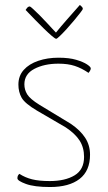

<svg xmlns="http://www.w3.org/2000/svg" viewBox="-20 -742 435 772"><path d="M181 10Q118 10 84 -2.5Q50 -15 50 -25Q50 -30 51.5 -34.5Q53 -39 58 -43Q81 -28 109 -21Q137 -14 180 -14Q242 -14 280 -37Q318 -60 318 -111Q318 -149 300 -177Q282 -205 244 -230L129 -297Q80 -326 67 -349Q54 -372 54 -402Q54 -437 75.5 -461Q97 -485 134 -497.5Q171 -510 215 -510Q258 -510 286.5 -501.5Q315 -493 330 -483Q345 -473 345 -467Q345 -460 336 -449Q308 -468 280.5 -477Q253 -486 215 -486Q158 -486 118 -465Q78 -444 78 -403Q78 -381 89.5 -362.5Q101 -344 138 -321L265 -244Q303 -218 322.5 -188Q342 -158 342 -120Q342 -55 300 -22.5Q258 10 181 10ZM206 -586Q202 -586 188.5 -597.5Q175 -609 157 -626.5Q139 -644 122 -661.5Q105 -679 94 -690.5Q83 -702 83 -702Q83 -702 88 -709Q93 -716 100 -716Q102 -716 113.5 -705.5Q125 -695 140.5 -679.5Q156 -664 170.5 -648Q185 -632 195 -621.5Q205 -611 205 -611Q226 -637 248.5 -662.5Q271 -688 286 -705Q301 -722 301 -722Q306 -718 309.5 -714.5Q313 -711 313 -706Q313 -704 303 -691Q293 -678 278.5 -660.5Q264 -643 248.5 -626Q233 -609 221 -597.5Q209 -586 206 -586Z"/></svg>

Font: Yanone Kaffeesatz ExtraLight
Style: Regular
Weight: 200
Designer: Yanone (Cyrillic: Daniel Pouzeot, Huerta Tipografica, and Cyreal)
Foundry: Yanone
Version: Version 2.003